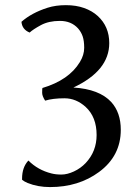

<svg xmlns="http://www.w3.org/2000/svg" viewBox="-20 -555 540 756"><path d="M410.2 -385.3Q410.2 -276.4 269 -210.4Q371.1 -204.1 418 -153.3Q455.6 -111.8 455.6 -43.9Q455.6 59.1 370.1 122.1Q289.6 181.6 177.2 181.6Q128.4 181.6 88.9 165.5Q75.7 160.2 66.9 152.8V148.4Q66.9 103.5 91.8 77.1Q129.4 114.7 182.6 127.9Q199.2 132.3 221.9 132.3Q244.6 132.3 271 120.1Q297.4 107.9 317.4 86.9Q360.4 41 360.4 -23.4Q360.4 -94.2 317.4 -133.8Q279.8 -168 233.9 -168Q188 -168 157.7 -158.7Q146 -176.8 146 -189.5Q146 -205.6 147 -208.5Q251.5 -239.7 294.4 -310.5Q311.5 -338.4 311.5 -366.5Q311.5 -394.5 305.4 -412.1Q299.3 -429.7 287.1 -443.4Q260.3 -472.7 215.8 -472.7Q171.9 -472.7 141.1 -456.1Q110.4 -439.5 96.7 -426.8Q66.9 -439 64.5 -469.2Q104.5 -504.4 167 -524.4Q199.2 -534.7 239.5 -534.7Q279.8 -534.7 311.3 -523.4Q342.8 -512.2 364.7 -492.2Q410.2 -450.7 410.2 -385.3Z"/></svg>

Font: Trykker
Style: Regular
Weight: 400
Designer: Magnus Gaarde
Foundry: Magnus Gaarde
Version: Version 1.001